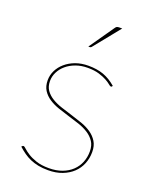

<svg xmlns="http://www.w3.org/2000/svg" viewBox="-135 -784 689 867"><g transform="rotate(20 209.0 -350.0)"><path d="M346.5 -447Q345 -444 341.5 -444Q337.5 -444 329.8 -450.8Q322 -457.5 307.2 -465.8Q292.5 -474 270 -481Q247.5 -488 214.5 -488Q183.5 -488 157.8 -478.5Q132 -469 113.5 -453.2Q95 -437.5 84.8 -417Q74.5 -396.5 74.5 -374Q74.5 -347.5 87 -329.8Q99.5 -312 119.8 -299.8Q140 -287.5 166 -279Q192 -270.5 219 -262.2Q246 -254 272 -244.8Q298 -235.5 318.2 -221.5Q338.5 -207.5 351 -187.2Q363.5 -167 363.5 -137Q363.5 -107 352.8 -80.5Q342 -54 321.5 -34.5Q301 -15 271.2 -3.5Q241.5 8 203.5 8Q177 8 156 3.8Q135 -0.5 117.5 -8Q100 -15.5 84.5 -26.5Q69 -37.5 54 -51L57 -54Q58.5 -55.5 59.5 -56.2Q60.5 -57 63 -57Q67 -57 76 -48.5Q85 -40 101.2 -29.5Q117.5 -19 142.5 -10.5Q167.5 -2 203.5 -2Q239.5 -2 267.2 -12.5Q295 -23 314 -41.2Q333 -59.5 342.8 -83.8Q352.5 -108 352.5 -136Q352.5 -164.5 340 -183.2Q327.5 -202 307.2 -215Q287 -228 261 -236.8Q235 -245.5 208 -253.5Q181 -261.5 155 -270.5Q129 -279.5 108.8 -292.8Q88.5 -306 76 -325.5Q63.5 -345 63.5 -374Q63.5 -398.5 74.5 -420.8Q85.5 -443 105.5 -460.2Q125.5 -477.5 153.2 -487.8Q181 -498 214.5 -498Q256 -498 287.5 -486.8Q319 -475.5 348.5 -450ZM300 -708 199 -583Q196.5 -579 191 -579H184L266 -697Q270.5 -704 274.5 -706Q278.5 -708 287 -708Z"/></g></svg>

Font: Lato 2
Style: Regular
Weight: 100
Designer: Lukasz Dziedzic with Adam Twardoch and Botio Nikoltchev
Foundry: tyPoland Lukasz Dziedzic
Version: Version 2.015; 2015-08-06; http://www.latofonts.com/